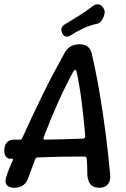

<svg xmlns="http://www.w3.org/2000/svg" viewBox="-25 -886 595 906"><path d="M43 0Q25 0 14 -7Q3 -14 1.5 -27.5Q0 -41 7 -59Q12 -76 19.5 -92.5Q27 -109 34 -126Q36 -131 36 -134.5Q36 -138 33 -138Q32 -137 30.5 -137Q29 -137 27 -137Q15 -136 7 -143Q-1 -150 -3.5 -162Q-6 -174 -4 -186V-188Q-2 -201 4 -209.5Q10 -218 19 -222.5Q28 -227 41 -227H68Q73 -227 76 -229Q79 -231 80 -235Q103 -286 127 -336.5Q151 -387 175.5 -437.5Q200 -488 226 -537Q252 -586 278 -633Q300 -677 350 -677Q398 -677 408 -633Q429 -542 445.5 -444.5Q462 -347 474.5 -249Q487 -151 495 -59Q497 -31 483.5 -15.5Q470 0 444 0Q416 0 402.5 -15.5Q389 -31 387 -62Q387 -81 386.5 -100Q386 -119 384 -138Q384 -147 374 -147Q347 -147 319.5 -147Q292 -147 264 -146.5Q236 -146 208 -145Q180 -144 152 -143Q148 -143 145 -141Q142 -139 141 -134Q133 -113 125 -91.5Q117 -70 109 -48Q101 -24 84.5 -12Q68 0 43 0ZM187 -227Q233 -228 278 -229Q323 -230 367 -232Q373 -233 375.5 -236.5Q378 -240 377 -246Q370 -331 360 -408.5Q350 -486 336 -550Q334 -556 330 -556Q326 -556 322 -550Q286 -485 250 -405Q214 -325 181 -238Q179 -233 180.5 -230Q182 -227 187 -227ZM308 -719Q295 -711 284.5 -714Q274 -717 268 -730V-732Q262 -744 266 -754.5Q270 -765 284 -773Q316 -792 348 -812Q380 -832 414 -858Q426 -868 441 -865Q456 -862 463 -848L466 -842Q471 -833 467.5 -818Q464 -803 455.5 -790.5Q447 -778 437 -775Q397 -766 365.5 -751Q334 -736 308 -719Z"/></svg>

Font: Winky Sans
Style: Italic
Weight: 400
Italic angle: -8.97852°
Designer: Simon Atzbach
Foundry: typofactur
Version: Version 1.205